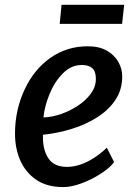

<svg xmlns="http://www.w3.org/2000/svg" viewBox="-20 -752 551 780"><path d="M236.5 8Q170 8 126 -22.5Q82 -53.5 61.2 -103Q40.5 -152.5 41 -211.5Q41.5 -307.5 81 -390.5Q119 -471 185.5 -517.5Q252 -564 336.5 -564Q382.5 -564 413.5 -546.5Q444.5 -529 460.5 -501Q476.5 -473 476.5 -441Q476.5 -387.5 448.8 -346Q421 -304.5 374.2 -275Q327.5 -245.5 270.2 -228Q213 -210.5 154.5 -204.5V-188.5Q155.5 -139 178.2 -106.5Q201 -74 252.5 -74Q278.5 -74 306 -83.2Q333.5 -92.5 361 -110Q388.5 -127.5 414 -152L443.5 -93.5Q432 -77.5 408.5 -59.8Q385 -42 355 -26.5Q325 -11 294 -1.5Q263 8 236.5 8ZM156.5 -275Q191 -276 228 -288.8Q265 -301.5 297.2 -323Q329.5 -344.5 349.5 -372.2Q369.5 -400 369.5 -431.5Q369.5 -462 355 -475Q340.5 -488 312.5 -488Q291 -488 272 -479.8Q253 -471.5 236 -454.5Q202 -420.5 181.5 -370.5Q161 -320.5 156.5 -275ZM222.5 -655 230 -732.5H484.5L476 -655Z"/></svg>

Font: Koeln Type Sans
Style: Italic
Weight: 400
Italic angle: -7.5°
Designer: Eben Sorkin
Foundry: Eben Sorkin
Version: Version 2.001